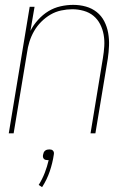

<svg xmlns="http://www.w3.org/2000/svg" viewBox="-20 -548 540 789"><path d="M16 0 102 -520H122L105 -421Q117 -445 136.5 -466.5Q156 -488 179 -502Q202 -516 228.5 -522Q255 -528 281 -528Q308 -528 333 -521Q358 -514 377.5 -498.5Q397 -483 408.5 -460.5Q420 -438 424.5 -412.5Q429 -387 428 -360.5Q427 -334 423 -307L372 0H352L403 -310Q407 -334 408.5 -358Q410 -382 406 -405Q402 -428 391.5 -448.5Q381 -469 364 -483Q347 -497 324 -503.5Q301 -510 277 -510Q255 -510 231.5 -505Q208 -500 187.5 -488Q167 -476 149.5 -458.5Q132 -441 120 -420Q108 -399 101 -376.5Q94 -354 91 -331L36 0ZM153 221 139 212Q154 188 164 162Q174 136 180 110H176Q172 110 167.5 109Q163 108 160 104.5Q157 101 156.5 96.5Q156 92 157 88Q158 83 159.5 79Q161 75 165 71.5Q169 68 174 67Q179 66 183 66Q187 66 191 67Q195 68 198 71.5Q201 75 201.5 79Q202 83 201 88Q196 122 184.5 156Q173 190 153 221Z"/></svg>

Font: Iosevka Term Curly Th Obl
Style: Regular
Weight: 100
Italic angle: -9°
Designer: Belleve Invis
Foundry: Belleve Invis
Version: Version 32.3.0